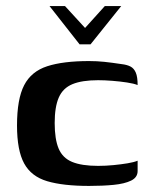

<svg xmlns="http://www.w3.org/2000/svg" viewBox="-20 -606 499 632"><path d="M143 -586H194L260 -514L325 -586H379L278 -460H242ZM273 6Q188 6 135.5 -9.5Q83 -25 59.5 -68Q36 -111 36 -193Q36 -280 59.5 -325.5Q83 -371 135.5 -388Q188 -405 273 -405Q299 -405 323 -402.5Q347 -400 380 -395Q398 -393 409.5 -387Q421 -381 427 -367Q433 -353 433 -326Q421 -331 398 -334.5Q375 -338 349.5 -340Q324 -342 303 -342Q250 -342 218.5 -329Q187 -316 173.5 -285Q160 -254 160 -201Q160 -148 173 -117Q186 -86 217.5 -73Q249 -60 303 -60Q328 -60 353.5 -62.5Q379 -65 400 -68.5Q421 -72 433 -77V-43Q433 -22 411.5 -11.5Q390 -1 354 2.5Q318 6 273 6Z"/></svg>

Font: Genos SemiBold
Style: Regular
Weight: 600
Designer: Robert E. Leuschke
Foundry: Robert E. Leuschke
Version: Version 1.010